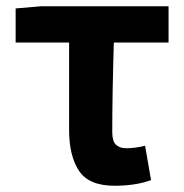

<svg xmlns="http://www.w3.org/2000/svg" viewBox="-20 -580 588 614"><path d="M346 14Q264 14 232.5 -34Q201 -82 201 -164V-444H30V-553L112 -560H519V-444H344Q339 -276 339 -157Q339 -128 351 -117Q363 -106 383 -106Q413 -106 444 -114L463 -4Q414 14 346 14Z"/></svg>

Font: Source Han Sans CN Bold
Style: Bold
Weight: 700
Designer: Ryoko NISHIZUKA 西塚涼子 (kana & ideographs); Paul D. Hunt (Latin, Greek & Cyrillic); Wenlong ZHANG 张文龙 (bopomofo); Sandoll 
Foundry: Adobe Systems Incorporated
Version: Version 1.00;May 30, 2023;FontCreator 11.5.0.2422 32-bit